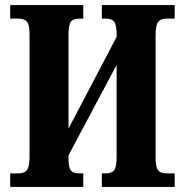

<svg xmlns="http://www.w3.org/2000/svg" viewBox="-20 -734 727 754"><path d="M20 -53H51Q76 -53 86 -66.5Q96 -80 96 -118V-600Q96 -636 86 -648.5Q76 -661 51 -661H20V-714H307V-661H292Q267 -661 258 -648Q249 -635 249 -596V-229L438 -589V-600Q438 -636 428.5 -648.5Q419 -661 395 -661H380V-714H666V-661H635Q611 -661 601 -647.5Q591 -634 591 -596V-113Q591 -78 601 -65.5Q611 -53 635 -53H666V0H380V-53H395Q419 -53 428.5 -66Q438 -79 438 -118V-479L249 -124V-111Q249 -77 258 -65Q267 -53 292 -53H307V0H20Z"/></svg>

Font: Noto Serif CondExtraBold
Style: Regular
Weight: 800
Width: 3
Designer: Monotype Design Team
Foundry: Monotype Imaging Inc.
Version: Version 1.001